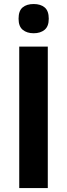

<svg xmlns="http://www.w3.org/2000/svg" viewBox="-20 -949 338 969"><path d="M77.1 0V-713.9H221.2V0ZM149.9 -928.7Q185.1 -928.7 205.6 -911.4Q226.1 -894 226.1 -854.5Q226.1 -815.9 205.1 -798.6Q184.1 -781.2 149.9 -781.2Q115.7 -781.2 94.7 -798.6Q73.7 -815.9 73.7 -854.5Q73.7 -894.5 94.2 -911.6Q114.7 -928.7 149.9 -928.7Z"/></svg>

Font: Open Sans SemiCondensed
Style: Bold
Weight: 700
Width: 4
Designer: Monotype Design Team
Foundry: Monotype Imaging Inc.
Version: Version 3.003